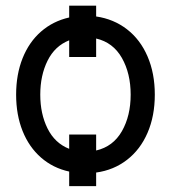

<svg xmlns="http://www.w3.org/2000/svg" viewBox="-20 -592 640 668"><path d="M314.5 -534.7Q375.5 -525.9 421.9 -490Q468.3 -454.1 493.4 -395.5Q518.6 -336.9 518.6 -262.7Q518.6 -188.5 493.4 -130.1Q468.3 -71.8 421.9 -35.9Q375.5 0 314.5 8.3V55.7H220.7V4.9Q164.6 -7.3 122.8 -43.7Q81.1 -80.1 58.6 -136.2Q36.1 -192.4 36.1 -262.7Q36.1 -333 58.6 -389.4Q81.1 -445.8 122.8 -482.2Q164.6 -518.6 220.7 -531.2V-572.3H314.5ZM314.5 -68.4Q373.5 -82 404.1 -135.5Q434.6 -189 434.6 -262.7Q434.6 -336.4 404.1 -390.4Q373.5 -444.3 314.5 -458V-393.6H220.7V-451.7Q170.9 -432.1 145.5 -380.9Q120.1 -329.6 120.1 -262.7Q120.1 -195.8 145.5 -144.8Q170.9 -93.8 220.7 -74.2V-124H314.5Z"/></svg>

Font: Pretendard GOV
Style: Regular
Weight: 400
Designer: Base glyphs from Inter by Rasmus Andersson; Hangeul glyphs from Noto Sans CJK(Source Han Sans) by Jang Soo-young and Kan
Foundry: Kil Hyung-jin
Version: Version 1.309